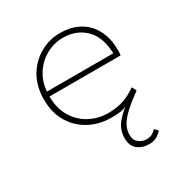

<svg xmlns="http://www.w3.org/2000/svg" viewBox="-166 -619 931 973"><g transform="rotate(-30 300.0 -133.0)"><path d="M428 224Q390 224 363 202.5Q336 181 336 136Q336 86 368 48Q400 10 446 -20L449 -15Q408 7 382 9.5Q356 12 330 12Q262 12 205 -18Q148 -48 114 -104Q80 -160 80 -238Q80 -316 113.5 -372.5Q147 -429 201.5 -459.5Q256 -490 318 -490Q382 -490 429.5 -464Q477 -438 503.5 -388.5Q530 -339 530 -270Q530 -263 530 -255Q530 -247 528 -238H90V-266H520L502 -250Q502 -358 450.5 -410Q399 -462 318 -462Q266 -462 219 -435.5Q172 -409 142 -359.5Q112 -310 112 -240Q112 -168 142.5 -118Q173 -68 222.5 -42Q272 -16 330 -16Q383 -16 423.5 -31Q464 -46 496 -70L510 -44Q459 -7 427.5 22Q396 51 381 77.5Q366 104 366 134Q366 165 386.5 180.5Q407 196 430 196Q451 196 465 188Q479 180 488 170L506 188Q493 203 475.5 213.5Q458 224 428 224Z"/></g></svg>

Font: Source Code Pro ExtraLight ExtraLight
Style: Regular
Weight: 250
Monospace: yes
Version: Version 1.018;hotconv 1.0.116;makeotfexe 2.5.65601